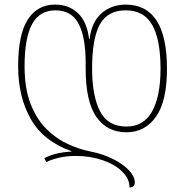

<svg xmlns="http://www.w3.org/2000/svg" viewBox="-20 -566 806 836"><path d="M531 10Q446 10 399.5 -57Q353 -124 353 -267V-292Q353 -405 322 -463Q291 -521 222 -521Q152 -521 119.5 -460.5Q87 -400 87 -277Q87 -180 113.5 -113Q140 -46 182.5 -4Q225 38 275 61Q325 84 371 93Q428 104 472.5 126.5Q517 149 542 176Q567 203 567 228Q567 250 544 250Q544 212 511.5 180.5Q479 149 425.5 131Q372 113 310 113Q270 113 236 121Q202 129 182 140L173 123Q194 111 224 103.5Q254 96 291 94V92Q170 50 114.5 -47Q59 -144 59 -277Q59 -416 101 -481Q143 -546 220 -546Q280 -546 319.5 -508.5Q359 -471 368 -396H370Q379 -471 422.5 -508.5Q466 -546 527 -546Q707 -546 707 -267Q707 -125 659 -57.5Q611 10 531 10ZM527 -521Q449 -521 415 -460Q381 -399 381 -267Q381 -150 415 -82.5Q449 -15 531 -15Q605 -15 642 -80.5Q679 -146 679 -267Q679 -393 643 -457Q607 -521 527 -521Z"/></svg>

Font: Noto Serif Georgian SemiCondensed Thin
Style: Regular
Weight: 100
Width: 4
Designer: Monotype Design Team, Akaki Razmadze
Foundry: Google LLC
Version: Version 2.003; ttfautohint (v1.8.4.7-5d5b)